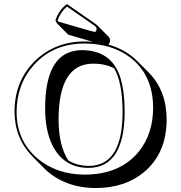

<svg xmlns="http://www.w3.org/2000/svg" viewBox="-20 -863 895 949"><path d="M311 -842.8 453.1 -744.1Q457.5 -740.7 460.4 -738.3L516.6 -681.6Q523.9 -673.3 524.4 -663.6Q523.9 -652.3 516.1 -642.6Q601.1 -618.2 657.7 -562L714.4 -505.4Q803.2 -415.5 803.7 -272.5Q803.7 -106.4 692.4 -12.7Q598.1 65.9 454.6 66.4Q296.4 65.9 197.3 -32.2L141.1 -88.9Q52.7 -178.7 51.8 -310.1Q51.8 -461.4 151.4 -560.5Q249.5 -657.2 397 -658.2Q418.9 -658.2 439.5 -656.2L317.4 -691.4L261.2 -748L253.9 -762.2Q271.5 -814.9 311 -842.8ZM440.4 -548.3Q270 -548.3 269.5 -272.5Q269.5 -271 269.5 -270.5Q270 -143.6 317.4 -70.3Q361.3 -43.5 418 -43Q576.7 -43 585.4 -280.8Q585.9 -295.4 585.9 -310.1Q585.4 -455.1 544.4 -524.9Q502.4 -548.3 440.4 -548.3ZM736.8 -329.1Q736.8 -492.7 622.1 -580.1Q532.2 -647.5 397 -647.9Q244.1 -647.9 148.4 -543Q62.5 -447.8 62 -310.1Q62 -167.5 166 -79.1Q260.3 -0.5 397.9 0Q573.7 0 667 -114.7Q736.3 -201.7 736.8 -329.1ZM383.8 -615.2Q531.2 -615.2 574.7 -480Q595.7 -413.1 596.2 -310.1Q594.7 -34.2 418 -33.2Q293.5 -33.2 237.8 -147.5Q203.1 -220.2 203.1 -327.1Q203.1 -590.3 355.5 -612.8Q369.6 -615.2 383.8 -615.2ZM311 -830.6Q279.8 -804.7 264.6 -762.7L268.1 -756.3L416 -713.4Q445.3 -705.1 451.2 -705.1Q456.5 -710.4 458 -720.2Q456.1 -729.5 447.3 -735.8Z"/></svg>

Font: Linux Biolinum Shadow O
Style: Bold
Weight: 700
Designer: Philipp H. Poll
Foundry: Philipp H. Poll
Version: Version 0.9.2